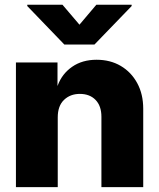

<svg xmlns="http://www.w3.org/2000/svg" viewBox="-20 -774 658 794"><path d="M218.8 -288.6V0H45.9V-515.6H217.8V-418L218.8 -420.9Q236.8 -469.2 278.6 -498Q320.3 -526.9 379.4 -526.9Q436 -526.9 479.2 -501.5Q522.5 -476.1 547.4 -430.4Q572.3 -384.8 572.3 -324.2V0H399.4V-291Q399.4 -335.9 375.2 -360.8Q351.1 -385.7 310.1 -385.7Q270.5 -385.7 244.6 -360.8Q218.8 -335.9 218.8 -288.6ZM238.3 -754.4 308.6 -671.9 378.4 -754.4H524.4V-749L370.6 -589.8H246.1L92.8 -749V-754.4Z"/></svg>

Font: Inter Display Extra Bold
Style: Regular
Weight: 800
Designer: Rasmus Andersson
Foundry: rsms
Version: Version 4.000;git-4fc901f